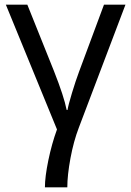

<svg xmlns="http://www.w3.org/2000/svg" viewBox="-20 -556 558 816"><path d="M266.1 240.2H170.9Q170.9 195.8 185.5 125Q200.2 54.2 222.2 -5.9L4.9 -536.1H96.2L209 -254.9Q252.4 -145 263.2 -88.9H267.1Q270 -108.4 285.9 -160.9Q301.8 -213.4 315.9 -251L421.9 -536.1H513.2L314.9 -13.2Q293 43.9 279.5 116.2Q266.1 188.5 266.1 240.2Z"/></svg>

Font: NotoSans
Style: Regular
Weight: 400
Designer: Monotype Design team
Foundry: Monotype Imaging Inc.
Version: Version 1.04